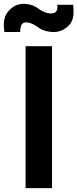

<svg xmlns="http://www.w3.org/2000/svg" viewBox="-52 -972 400 992"><path d="M-29.3 -806.6Q-8.8 -806.6 52.7 -806.6Q51.8 -829.1 58.6 -842.8Q65.4 -856.4 83 -856.4Q110.4 -856.4 144.5 -831.1Q178.7 -806.6 225.6 -806.6Q269.5 -806.6 302.7 -839.8Q329.1 -865.2 328.1 -915Q328.1 -929.7 326.2 -947.3Q298.8 -947.3 244.1 -947.3Q247.1 -925.8 239.3 -914.1Q230.5 -902.3 211.9 -902.3Q180.7 -902.3 147.5 -926.8Q114.3 -952.1 69.3 -952.1Q24.4 -952.1 -7.8 -915Q-32.2 -888.7 -32.2 -842.8Q-32.2 -826.2 -29.3 -806.6ZM216.8 0Q216.8 -183.6 216.8 -733.4Q182.6 -733.4 80.1 -733.4Q80.1 -710 80.1 -640.6Q80.1 -480.5 80.1 0Q114.3 0 216.8 0Z"/></svg>

Font: BM-Biotif
Style: Bold
Weight: 400
Designer: Deni Anggara
Version: Version 1.000;PS 001.000;hotconv 1.0.88;makeotf.lib2.5.64776